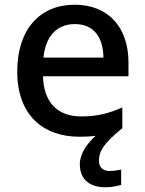

<svg xmlns="http://www.w3.org/2000/svg" viewBox="-20 -569 614 813"><path d="M399 111C399 73 417 39 498 -26V-114C441 -89 392 -76 324 -76C222 -76 165 -137 162 -246H524V-305C524 -455 437 -549 296 -549C150 -549 53 -446 53 -266C53 -83 161 10 317 10C342 10 364 9 385 6C348 39 318 83 318 126C318 187 355 224 427 224C455 224 473 219 493 214V149C481 151 465 155 444 155C417 155 399 141 399 111ZM297 -467C379 -467 417 -409 418 -325H164C173 -415 220 -467 297 -467Z"/></svg>

Font: Noto Sans Cherokee Medium
Style: Regular
Weight: 500
Designer: Monotype Design Team
Foundry: Monotype Imaging Inc.
Version: Version 2.001